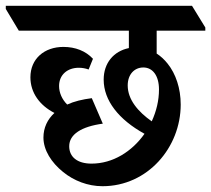

<svg xmlns="http://www.w3.org/2000/svg" viewBox="-71 -644 729 663"><path d="M283 -1C439 -1 553 -135 553 -283C553 -339 536 -389 508 -424C497 -438 484 -450 470 -459V-538H638V-549L592 -624H-51V-613L-6 -538H374V-478C321 -467 287 -426 287 -369C287 -297 339 -231 428 -182C385 -121 319 -79 245 -79C196 -79 168 -102 168 -139C168 -180 210 -207 284 -217L246 -305C214 -301 185 -294 161 -283C143 -301 133 -324 133 -347C133 -386 162 -410 201 -410C213 -410 224 -408 235 -404L250 -441C225 -468 189 -482 148 -482C82 -482 34 -441 34 -377C34 -324 66 -280 117 -254C93 -232 79 -203 79 -169C79 -126 106 -83 147 -50C184 -20 232 -1 283 -1ZM370 -349C370 -387 393 -411 424 -411C456 -411 478 -383 478 -335C478 -297 469 -260 453 -225C406 -258 370 -300 370 -349Z"/></svg>

Font: Noto Serif Devanagari SemiCondensed SemiBold
Style: Regular
Weight: 600
Width: 4
Designer: Universal Thirst, Indian Type Foundry and the Monotype Design Team
Foundry: Monotype Imaging Inc.
Version: Version 2.004